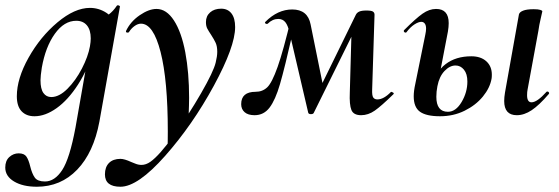

<svg xmlns="http://www.w3.org/2000/svg" viewBox="-48 -429 2127 730"><path d="M-28 208Q-28 182 -12.5 168Q3 154 23 154Q44 154 52.5 166.5Q61 179 67 204Q74 232 84.5 246.5Q95 261 123 261Q160 261 188.5 217.5Q217 174 239 56L289 -229L310 -246Q287 -167 249 -108Q211 -49 167.5 -18Q124 13 83 13Q52 13 34 -6Q16 -25 16 -63Q16 -130 60.5 -209.5Q105 -289 170.5 -344Q236 -399 294 -399Q328 -399 357 -380Q386 -361 389 -324L329 -357Q346 -359 364.5 -373Q383 -387 396 -407Q398 -409 400 -409Q403 -409 406 -407Q409 -405 408 -404L330 33Q308 151 245.5 216Q183 281 92 281Q39 281 5.5 261Q-28 241 -28 208ZM294 -253Q297 -270 297 -283Q297 -315 282.5 -332.5Q268 -350 242 -350Q196 -350 160.5 -300.5Q125 -251 111 -172Q106 -140 106 -124Q106 -91 117 -75.5Q128 -60 147 -60Q177 -60 208.5 -91.5Q240 -123 263.5 -168.5Q287 -214 294 -253Z M351 234Q351 206 366.5 190.5Q382 175 410 175Q425 175 451 187Q454 188 466 193Q478 198 490 198Q507 198 524 186Q558 162 613.5 85Q669 8 716.5 -74.5Q764 -157 772 -191Q778 -215 778 -232Q778 -253 772 -266Q766 -279 755 -296Q745 -311 740 -320.5Q735 -330 735 -345Q735 -368 751 -382Q767 -396 793 -396Q818 -396 832 -378Q846 -360 846 -326Q846 -252 765 -103Q684 46 580 163.5Q476 281 410 281Q351 281 351 234ZM590 71Q590 -124 562.5 -231.5Q535 -339 488 -339Q476 -339 463.5 -330Q451 -321 443 -308Q442 -305 437 -305Q430 -305 431 -311Q448 -347 483 -371Q518 -395 547 -395Q585 -395 613.5 -351Q642 -307 656.5 -230Q671 -153 671 -57Q671 -34 669 16L589 135Q590 113 590 71Z M1282 -77 1289 -327 1326 -366 1145 0Q1143 5 1134 5Q1126 5 1124 0L1053 -304Q1047 -332 1037 -344.5Q1027 -357 1010 -357Q988 -357 970 -339Q969 -338 966 -338Q963 -338 960.5 -340.5Q958 -343 961 -346Q1008 -393 1063 -393Q1122 -393 1133 -336L1182 -94L1142 -40L1305 -373Q1309 -381 1318 -385Q1327 -389 1345 -389Q1364 -389 1370 -385Q1376 -381 1376 -373L1367 -89Q1366 -66 1371 -58.5Q1376 -51 1387 -51Q1411 -51 1439 -80Q1453 -76 1448 -71Q1402 -26 1377 -8.5Q1352 9 1325 9Q1296 9 1288 -11Q1280 -31 1282 -77ZM869 -33Q869 -80 924 -80Q950 -80 968 -97Q986 -114 1007.5 -174.5Q1029 -235 1060 -365L1078 -361L1066 -309Q1034 -169 1016.5 -109Q999 -49 977 -20Q955 9 920 9Q895 9 882 -2.5Q869 -14 869 -33Z M1869 -45Q1869 -59 1872 -77L1925 -374Q1927 -383 1941 -388.5Q1955 -394 1981 -394Q1998 -394 2006 -391.5Q2014 -389 2014 -386Q2013 -380 2007.5 -357Q2002 -334 1999 -312L1958 -89Q1956 -80 1956 -67Q1956 -40 1973 -40Q1994 -40 2030 -80Q2031 -81 2033 -81Q2037 -81 2039 -77.5Q2041 -74 2038 -71Q2002 -29 1973.5 -10Q1945 9 1917 9Q1869 9 1869 -45ZM1525 -63Q1525 -83 1531 -110L1569 -297Q1572 -311 1572 -320Q1572 -333 1567 -339.5Q1562 -346 1554 -346Q1543 -346 1527.5 -336Q1512 -326 1497 -306Q1496 -305 1494 -305Q1490 -305 1488 -308.5Q1486 -312 1489 -315Q1533 -359 1558.5 -377Q1584 -395 1610 -395Q1658 -395 1658 -341Q1658 -327 1655 -309L1615 -101Q1611 -81 1611 -61Q1611 -4 1655 -4Q1685 -4 1707 -41Q1729 -78 1729 -119Q1729 -148 1716 -164Q1703 -180 1684 -180Q1662 -180 1642 -159Q1622 -138 1615 -101L1599 -102Q1607 -155 1646 -185Q1685 -215 1744 -215Q1780 -215 1801 -196Q1822 -177 1822 -145Q1822 -135 1821 -130Q1815 -95 1788 -62Q1761 -29 1718.5 -8Q1676 13 1625 13Q1573 13 1549 -4Q1525 -21 1525 -63Z"/></svg>

Font: Cormorant Infant
Style: Bold Italic
Weight: 700
Italic angle: -10°
Designer: Christian Thalmann (Catharsis Fonts)
Foundry: Catharsis Fonts
Version: Version 4.000